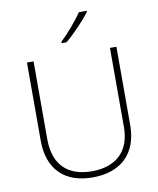

<svg xmlns="http://www.w3.org/2000/svg" viewBox="-101 -1028 918 1116"><g transform="rotate(-10 358.0 -470.0)"><path d="M488 -943V-950H442C414 -907 354 -837 312 -798V-790H341C393 -833 455 -899 488 -943ZM622 -252V-714H584V-246C584 -103 498 -26 358 -26C214 -26 133 -104 133 -255V-714H94V-254C94 -84 189 10 356 10C518 10 622 -80 622 -252Z"/></g></svg>

Font: Noto Sans Gurmukhi ExtraLight
Style: Regular
Weight: 200
Designer: Jelle Bosma - Monotype Design Team
Foundry: Monotype Imaging Inc.
Version: Version 2.004